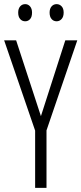

<svg xmlns="http://www.w3.org/2000/svg" viewBox="-20 -909 394 929"><path d="M178 -347 296 -714H354L205 -278V0H150V-277L0 -714H58ZM68 -848Q68 -867 77.5 -878Q87 -889 102 -889Q116 -889 125.5 -878Q135 -867 135 -848Q135 -827 125.5 -816.5Q116 -806 102 -806Q87 -806 77.5 -817Q68 -828 68 -848ZM220 -848Q220 -867 229.5 -878Q239 -889 254 -889Q268 -889 278 -878.5Q288 -868 288 -848Q288 -828 278 -817Q268 -806 254 -806Q239 -806 229.5 -817Q220 -828 220 -848Z"/></svg>

Font: Noto Sans Ethiopic ExtraCondensed Light
Style: Regular
Weight: 300
Width: 2
Designer: Monotype Design Team
Foundry: Monotype Imaging Inc.
Version: Version 2.102; ttfautohint (v1.8.4.7-5d5b)